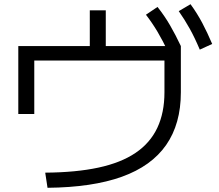

<svg xmlns="http://www.w3.org/2000/svg" viewBox="-20 -851 1040 913"><path d="M195 -30Q341 -31 448 -54Q555 -77 624.5 -124Q694 -171 728 -243Q762 -315 762 -412V-563H143V-309H67V-632H407V-802H483V-632H840V-412Q840 -262 770 -161.5Q700 -61 559.5 -10.5Q419 40 206 42ZM781 -601Q754 -658 729 -700Q704 -742 674 -781L729 -818Q763 -775 789 -730Q815 -685 840 -632ZM930 -615Q906 -672 882 -715Q858 -758 830 -798L886 -831Q918 -787 942 -741.5Q966 -696 989 -642Z"/></svg>

Font: M PLUS 2 Thin
Style: Regular
Weight: 400
Version: Version 1.001